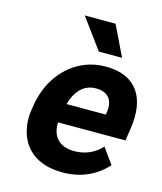

<svg xmlns="http://www.w3.org/2000/svg" viewBox="-113 -833 782 927"><g transform="rotate(15 277.5 -370.0)"><path d="M65 -246C59 -211 60 -177 67 -146C87 -54 159 10 286 10C384 10 457 -29 507 -85L451 -163C418 -127 373 -104 314 -104C238 -104 201 -150 204 -218H541L550 -278C575 -434 514 -538 358 -538C320 -538 285 -531 253 -518C159 -479 88 -390 68 -265ZM195 -750 306 -599H422L349 -750ZM221 -314C237 -373 273 -424 339 -424C400 -424 429 -387 419 -326L417 -314Z"/></g></svg>

Font: Asimov Pro
Style: BdObl
Weight: 700
Designer: Google
Version: Version 2.000980; 2014